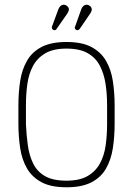

<svg xmlns="http://www.w3.org/2000/svg" viewBox="-20 -784 564 814"><path d="M466 -336Q466 -391 458.5 -440Q451 -489 429.5 -526Q408 -563 368 -584.5Q328 -606 262 -606Q197 -606 156.5 -585Q116 -564 94.5 -526.5Q73 -489 65.5 -440.5Q58 -392 58 -336V-260Q58 -205 65.5 -156Q73 -107 94.5 -70Q116 -33 156 -11.5Q196 10 262 10Q327 10 367.5 -11Q408 -32 429.5 -69.5Q451 -107 458.5 -156Q466 -205 466 -260ZM90 -257V-339Q90 -385 96 -428Q102 -471 120 -504.5Q138 -538 172 -558Q206 -578 262 -578Q318 -578 352 -558.5Q386 -539 403.5 -505Q421 -471 427.5 -428.5Q434 -386 434 -339V-257Q434 -211 428 -168Q422 -125 404 -91.5Q386 -58 352 -38Q318 -18 262 -18Q204 -18 170.5 -37.5Q137 -57 120.5 -91Q104 -125 98 -168Q92 -211 90 -257ZM250 -764Q243 -764 237.5 -759.5Q232 -755 228 -746L201 -673Q200 -672 200 -670Q200 -668 200 -666Q200 -662 203.5 -659Q207 -656 211 -656Q214 -656 216.5 -657.5Q219 -659 221 -663L265 -726Q272 -737 272 -744Q272 -752 265 -758Q258 -764 250 -764ZM347 -764Q340 -764 334.5 -759.5Q329 -755 325 -746L299 -673Q297 -671 297 -666Q297 -662 300.5 -659Q304 -656 308 -656Q311 -656 313.5 -657.5Q316 -659 319 -663L362 -726Q369 -736 369 -744Q369 -752 362 -758Q355 -764 347 -764Z"/></svg>

Font: Beiruti ExtraLight
Style: Regular
Weight: 250
Designer: Arlette Boutros
Foundry: Boutros
Version: Version 1.41